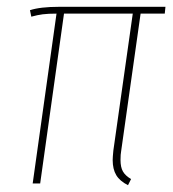

<svg xmlns="http://www.w3.org/2000/svg" viewBox="-20 -539 509 564"><path d="M336 -96Q334 -86 334 -69Q334 -48 341 -35.5Q348 -23 365 -13L356 5Q332 -7 321.5 -24.5Q311 -42 311 -69Q311 -77 313 -97L370 -499H168L98 0H76L146 -499Q121 -499 105.5 -497Q90 -495 72 -490L68 -509Q98 -519 154 -519H466L464 -499H393Z"/></svg>

Font: Fira Sans Extra Condensed Thin
Style: Italic
Weight: 250
Width: 3
Italic angle: -8°
Designer: Carrois Corporate & Edenspiekermann AG
Foundry: Carrois Corporate GbR & Edenspiekermann AG
Version: Version 4.203